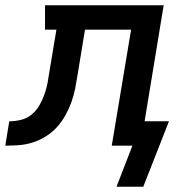

<svg xmlns="http://www.w3.org/2000/svg" viewBox="-76 -550 696 725"><path d="M465 155H364L424 0H346L419 -438H245L217 -268Q213 -242 208 -216.5Q203 -191 194 -165.5Q185 -140 171.5 -115.5Q158 -91 139.5 -70.5Q121 -50 97 -35Q73 -20 47.5 -12Q22 -4 -4 -2Q-30 0 -56 0L-41 -92Q-19 -92 3.5 -97.5Q26 -103 44 -118Q62 -133 73.5 -153.5Q85 -174 92.5 -195.5Q100 -217 104 -239Q108 -261 111 -282L137 -438H94V-530H542L470 -92H562Z"/></svg>

Font: Iosevka Slab Semibold Extended
Style: Italic
Weight: 600
Width: 7
Italic angle: -9°
Monospace: yes
Designer: Belleve Invis
Foundry: Belleve Invis
Version: Version 11.1.0; ttfautohint (v1.8.3)